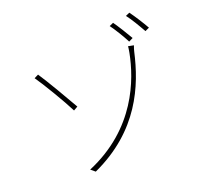

<svg xmlns="http://www.w3.org/2000/svg" viewBox="-144 -1010 1288 1210"><g transform="rotate(-20 500.0 -405.5)"><path d="M270 5 299 29C632 -123 738 -389 785 -598C787 -605 791 -623 797 -637L760 -644C760 -632 755 -608 754 -601C722 -437 619 -142 270 5ZM166 -670 138 -656C174 -606 266 -452 302 -380L330 -396C296 -456 206 -611 166 -670ZM722 -815 695 -803C719 -771 757 -709 777 -669L805 -683C783 -722 744 -784 722 -815ZM840 -840 813 -828C839 -796 873 -737 896 -696L924 -709C901 -750 863 -809 840 -840Z"/></g></svg>

Font: Source Han Sans JP VF
Style: Regular
Weight: 250
Designer: Ryoko NISHIZUKA 西塚涼子 (kana, bopomofo & ideographs); Paul D. Hunt (Latin, Greek & Cyrillic); Sandoll Communications 산돌커뮤니
Foundry: Adobe
Version: Version 2.004;hotconv 1.0.118;makeotfexe 2.5.65603